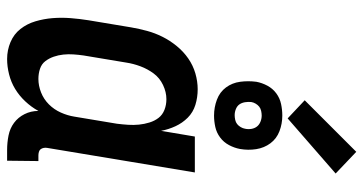

<svg xmlns="http://www.w3.org/2000/svg" viewBox="-261 -753 1022 540"><g transform="rotate(90 250.0 -483.0)"><path d="M146 8Q121 8 98.5 -1.5Q76 -11 61.5 -29.5Q47 -48 40 -71.5Q33 -95 31 -120Q29 -145 31 -170.5Q33 -196 37 -221L57 -341Q61 -364 67 -386Q73 -408 83.5 -429Q94 -450 109.5 -469Q125 -488 144.5 -501.5Q164 -515 186.5 -521.5Q209 -528 231 -528Q254 -528 275 -521.5Q296 -515 311 -500Q326 -485 335 -465.5Q344 -446 348 -425L364 -520H465L396 -105Q395 -100 396 -95Q397 -90 399.5 -86.5Q402 -83 407 -81.5Q412 -80 417 -80H433L432 8H402Q381 8 361 4Q341 0 325.5 -11.5Q310 -23 301 -41Q292 -59 292 -80Q281 -60 265 -43Q249 -26 230 -14.5Q211 -3 189 2.5Q167 8 146 8ZM202 -80Q221 -80 240 -87.5Q259 -95 273.5 -109.5Q288 -124 296.5 -143Q305 -162 308 -181L328 -301Q330 -317 331 -332.5Q332 -348 330.5 -363Q329 -378 324.5 -392.5Q320 -407 311.5 -418Q303 -429 289 -434.5Q275 -440 259 -440Q239 -440 219 -430.5Q199 -421 186.5 -404Q174 -387 166.5 -367Q159 -347 156 -327L136 -207Q134 -193 133 -178.5Q132 -164 133.5 -150Q135 -136 139.5 -123Q144 -110 152 -99.5Q160 -89 173.5 -84.5Q187 -80 202 -80ZM305 -574Q282 -574 260.5 -582Q239 -590 226 -607.5Q213 -625 210 -647.5Q207 -670 210 -693Q213 -709 221 -724Q229 -739 242.5 -749Q256 -759 272.5 -762.5Q289 -766 305 -766Q328 -766 349 -758Q370 -750 383 -732.5Q396 -715 399.5 -692.5Q403 -670 399 -647Q396 -631 388 -616Q380 -601 366.5 -591Q353 -581 337 -577.5Q321 -574 305 -574ZM304 -632Q310 -632 317 -633.5Q324 -635 329 -639Q334 -643 337.5 -649Q341 -655 342 -661Q344 -670 342.5 -679Q341 -688 336 -694.5Q331 -701 322.5 -704.5Q314 -708 305 -708Q299 -708 292 -706.5Q285 -705 280 -701Q275 -697 271.5 -691Q268 -685 267 -679Q266 -670 267.5 -661Q269 -652 273.5 -645.5Q278 -639 286.5 -635.5Q295 -632 304 -632ZM313 -781 262 -829 407 -974 468 -916Z"/></g></svg>

Font: Iosevka Curly Slab Semibold
Style: Italic
Weight: 600
Italic angle: -9°
Monospace: yes
Designer: Belleve Invis
Foundry: Belleve Invis
Version: Version 22.1.2; ttfautohint (v1.8.4)